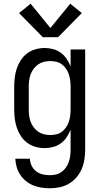

<svg xmlns="http://www.w3.org/2000/svg" viewBox="-20 -785 540 1028"><path d="M247 223Q224 223 201.5 219.5Q179 216 158 207.5Q137 199 119 184.5Q101 170 88.5 151Q76 132 69.5 110Q63 88 62 65H140Q141 85 149.5 102.5Q158 120 173.5 132Q189 144 208 148.5Q227 153 247 153Q264 153 280.5 149Q297 145 310.5 135Q324 125 333.5 111Q343 97 348.5 81Q354 65 356 48.5Q358 32 358 15V-91Q350 -70 337 -50.5Q324 -31 305.5 -17.5Q287 -4 264.5 2Q242 8 219 8Q194 8 169.5 1Q145 -6 125 -21Q105 -36 91.5 -57Q78 -78 70 -101.5Q62 -125 59 -150Q56 -175 56 -200V-320Q56 -345 59 -370Q62 -395 70 -418.5Q78 -442 91.5 -463Q105 -484 125 -499Q145 -514 169.5 -521Q194 -528 219 -528Q242 -528 264.5 -522Q287 -516 305.5 -502.5Q324 -489 337 -469.5Q350 -450 358 -429V-520H436V15Q436 42 432 68.5Q428 95 417.5 119.5Q407 144 389.5 164.5Q372 185 349 198.5Q326 212 299.5 217.5Q273 223 247 223ZM249 -62Q266 -62 282.5 -66Q299 -70 312 -80Q325 -90 334.5 -104.5Q344 -119 349 -134.5Q354 -150 356 -166.5Q358 -183 358 -200V-320Q358 -337 356 -353.5Q354 -370 349 -385.5Q344 -401 334.5 -415.5Q325 -430 312 -440Q299 -450 282.5 -454Q266 -458 249 -458Q232 -458 215.5 -454Q199 -450 185 -440.5Q171 -431 160.5 -417Q150 -403 144 -387Q138 -371 136 -354Q134 -337 134 -320V-200Q134 -183 136 -166Q138 -149 144 -133Q150 -117 160.5 -103Q171 -89 185 -79.5Q199 -70 215.5 -66Q232 -62 249 -62ZM209 -586 82 -715 144 -765 250 -635 356 -765 418 -715 291 -586Z"/></svg>

Font: Iosevka SS04
Style: Regular
Weight: 400
Monospace: yes
Designer: Belleve Invis
Foundry: Belleve Invis
Version: Version 19.0.0; ttfautohint (v1.8.4)